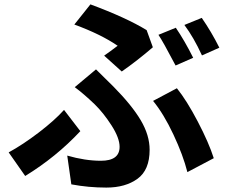

<svg xmlns="http://www.w3.org/2000/svg" viewBox="-20 -806 1040 874"><path d="M701.2 -647.5 780.3 -679.7Q820.3 -621.1 859.4 -543L779.3 -507.8Q720.7 -619.1 701.2 -647.5ZM819.3 -692.4 898.4 -724.6Q942.4 -661.1 978.5 -588.9L899.4 -553.7Q861.3 -636.7 819.3 -692.4ZM534.2 -480.5 454.1 -552.7Q482.4 -572.3 515.6 -597.7Q438.5 -650.4 318.4 -694.3L391.6 -786.1Q554.7 -725.6 647.5 -668.9L675.8 -590.8Q605.5 -530.3 534.2 -480.5ZM304.7 33.2 286.1 -97.7Q367.2 -74.2 439.5 -74.2Q524.4 -74.2 524.4 -137.7Q524.4 -177.7 487.8 -234.9Q451.2 -292 411.1 -331.1Q361.3 -378.9 320.3 -409.2L417 -490.2Q431.6 -475.6 458 -449.7Q484.4 -423.8 497.1 -411.1Q580.1 -327.1 620.6 -258.8Q661.1 -190.4 661.1 -124Q661.1 -32.2 606 7.8Q550.8 47.9 463.9 47.9Q382.8 47.9 304.7 33.2ZM953.1 -85.9 833 -22.5Q813.5 -99.6 769.5 -193.4Q725.6 -287.1 676.8 -346.7L785.2 -404.3Q830.1 -348.6 880.4 -252.4Q930.7 -156.2 953.1 -85.9ZM271.5 -305.7 345.7 -209Q236.3 -91.8 94.7 -4.9L19.5 -112.3Q84 -147.5 156.2 -202.6Q228.5 -257.8 271.5 -305.7Z"/></svg>

Font: Nasu
Style: Bold
Weight: 700
Designer: Ryoko NISHIZUKA (kana &amp; ideographs); Paul D. Hunt (Latin, Greek &amp; Cyrillic); Wenlong ZHANG (bopomofo); Sandoll C
Version: Version 2014.1215